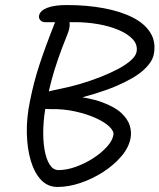

<svg xmlns="http://www.w3.org/2000/svg" viewBox="-20 -732 633 762"><path d="M208 10Q170 10 143.5 -17.5Q117 -45 102.5 -93Q88 -141 86.5 -202.5Q85 -264 99 -331Q107 -371 116 -405.5Q125 -440 136.5 -475Q148 -510 163 -551Q178 -592 199 -645Q205 -661 211.5 -666.5Q218 -672 234 -672Q243 -672 249.5 -662Q256 -652 256.5 -635.5Q257 -619 248 -597Q225 -540 210 -496.5Q195 -453 184.5 -413.5Q174 -374 165 -329Q154 -275 152 -226.5Q150 -178 156.5 -139.5Q163 -101 177 -79Q191 -57 212 -57Q245 -57 281 -70Q317 -83 349 -103.5Q381 -124 403.5 -148.5Q426 -173 430 -196Q433 -211 414.5 -229Q396 -247 361 -263Q326 -279 279.5 -289.5Q233 -300 181 -299Q153 -298 136.5 -305.5Q120 -313 125 -336Q129 -353 148 -361Q167 -369 217 -379Q258 -387 300 -399.5Q342 -412 380 -427Q418 -442 449 -458.5Q480 -475 499.5 -492.5Q519 -510 522 -526Q527 -554 507.5 -575.5Q488 -597 452 -612.5Q416 -628 370.5 -636Q325 -644 279 -644Q243 -644 209 -644Q175 -644 159 -644Q147 -644 140 -652Q133 -660 135 -670Q139 -690 167.5 -701Q196 -712 245 -712Q324 -712 391.5 -699.5Q459 -687 507 -662.5Q555 -638 577.5 -601Q600 -564 590 -515Q584 -485 548.5 -453Q513 -421 440 -390Q367 -359 249 -331L253 -353Q334 -345 384.5 -326.5Q435 -308 461 -284Q487 -260 495 -233.5Q503 -207 498 -183Q491 -146 461.5 -111.5Q432 -77 389.5 -49.5Q347 -22 299.5 -6Q252 10 208 10Z"/></svg>

Font: Shantell Sans Light
Style: Italic
Weight: 300
Italic angle: -11°
Designer: Stephen Nixon, Anya Danilova, Shantell Martin
Foundry: Arrow Type
Version: Version 1.008;[ac192a2d6]